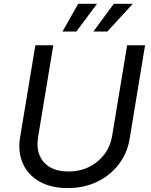

<svg xmlns="http://www.w3.org/2000/svg" viewBox="-20 -962 784 994"><path d="M330.6 11.7Q243.2 11.7 183.6 -22.7Q124 -57.1 97.9 -116.7Q71.8 -176.3 84 -251L163.1 -727.5H255.9L177.2 -252Q168.5 -198.7 184.6 -158.7Q200.7 -118.7 238.8 -96.4Q276.9 -74.2 334 -74.2Q394 -74.2 441.9 -98.1Q489.7 -122.1 520.8 -163.6Q551.8 -205.1 560.5 -258.3L638.2 -727.5H731L651.4 -244.6Q639.2 -169.4 595 -111.6Q550.8 -53.7 482.9 -21Q415 11.7 330.6 11.7ZM375.5 -798.8H303.7L384.8 -942.4H482.4ZM535.6 -798.8H463.4L569.3 -942.4H667.5Z"/></svg>

Font: Adwaita Sans
Style: Italic
Weight: 400
Italic angle: -9.39999°
Designer: Rasmus Andersson
Foundry: rsms
Version: Version 4.001;git-9221beed3